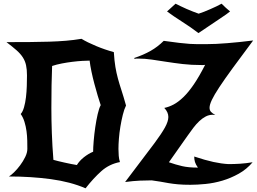

<svg xmlns="http://www.w3.org/2000/svg" viewBox="-20 -965 1390 1039"><path d="M596 -683Q599 -635 604.5 -602.5Q610 -570 618 -540.5Q626 -511 637 -477.5Q648 -444 662 -394Q652 -374 644.5 -343.5Q637 -313 631.5 -280Q626 -247 623.5 -215Q621 -183 621 -159Q621 -140 622.5 -122Q624 -104 629 -88Q571 -77 528 -38.5Q485 0 443 54Q362 19 255.5 4.5Q149 -10 28 -10Q39 -16 56 -32.5Q73 -49 89 -70.5Q105 -92 116.5 -115.5Q128 -139 128 -159Q128 -179 127.5 -204Q127 -229 123.5 -255Q120 -281 112.5 -305.5Q105 -330 92 -348Q103 -360 110 -384.5Q117 -409 120.5 -438.5Q124 -468 125 -499.5Q126 -531 126 -557Q126 -589 121 -612Q116 -635 103.5 -654.5Q91 -674 69.5 -693Q48 -712 15 -737Q86 -737 142.5 -737.5Q199 -738 247 -739.5Q295 -741 337 -744.5Q379 -748 421 -755Q452 -736 500 -716Q548 -696 596 -683ZM484 -144Q484 -166 487 -202.5Q490 -239 495.5 -276.5Q501 -314 508.5 -347Q516 -380 525 -396Q518 -416 509 -446.5Q500 -477 491 -510.5Q482 -544 475 -577.5Q468 -611 465 -637Q449 -637 424.5 -635.5Q400 -634 371.5 -630.5Q343 -627 314.5 -621.5Q286 -616 262 -608Q260 -563 259 -504.5Q258 -446 258 -380Q258 -316 260.5 -245.5Q263 -175 269 -100Q279 -97 295.5 -93Q312 -89 330 -85Q348 -81 365.5 -77.5Q383 -74 396 -72Q410 -95 434 -114Q458 -133 484 -144ZM706 -651Q757 -668 795.5 -690Q834 -712 866 -744Q916 -737 949.5 -733Q983 -729 1007 -727.5Q1031 -726 1050 -726Q1069 -726 1092 -726Q1122 -726 1151 -727.5Q1180 -729 1211 -731.5Q1242 -734 1276 -737.5Q1310 -741 1350 -746Q1285 -659 1240 -597.5Q1195 -536 1167 -493.5Q1139 -451 1126.5 -424.5Q1114 -398 1114 -382Q1114 -368 1122 -359.5Q1130 -351 1145 -343Q1141 -343 1138 -343.5Q1135 -344 1132 -344Q1111 -344 1093 -334.5Q1075 -325 1058.5 -309.5Q1042 -294 1026 -273Q1010 -252 994 -229L894 -87Q931 -74 965.5 -66Q1000 -58 1051 -58Q1039 -75 1035 -88.5Q1031 -102 1031 -118Q1091 -98 1135 -88.5Q1179 -79 1216 -77Q1248 -77 1279 -79Q1310 -81 1347 -87Q1315 -49 1272 -25Q1229 -1 1183.5 12.5Q1138 26 1092.5 30.5Q1047 35 1010 35Q972 35 944 32.5Q916 30 892.5 26Q869 22 847.5 18Q826 14 801 11Q772 11 737 12.5Q702 14 657 20L815 -189Q853 -240 872 -274Q891 -308 891 -332Q891 -358 869 -381Q894 -386 919.5 -399.5Q945 -413 972.5 -439.5Q1000 -466 1029 -508.5Q1058 -551 1090 -614Q1085 -613 1080.5 -613Q1076 -613 1071 -613Q1015 -613 968.5 -618.5Q922 -624 880.5 -630.5Q839 -637 801.5 -642.5Q764 -648 728 -648Q723 -648 718.5 -648Q714 -648 709 -646ZM1225 -903Q1211 -891 1165.5 -861Q1120 -831 1054 -786Q1012 -818 965.5 -847.5Q919 -877 884 -903Q899 -916 906.5 -923.5Q914 -931 930 -945Q942 -939 957.5 -931.5Q973 -924 990 -916.5Q1007 -909 1024 -902.5Q1041 -896 1055 -891Q1068 -895 1084.5 -901.5Q1101 -908 1118 -915.5Q1135 -923 1151 -930.5Q1167 -938 1179 -945Q1194 -931 1202 -923Q1210 -915 1225 -903Z"/></svg>

Font: New Rocker
Style: Regular
Weight: 400
Designer: Pablo Impallari, Brenda Gallo, Rodrigo Fuenzalida
Foundry: Pablo Impallari, Brenda Gallo, Rodrigo Fuenzalida
Version: Version 1.000; ttfautohint (v0.93) -l 8 -r 50 -G 200 -x 14 -